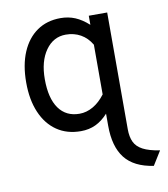

<svg xmlns="http://www.w3.org/2000/svg" viewBox="-84 -594 780 894"><g transform="rotate(-10 306.0 -146.5)"><path d="M571 230Q479 216.5 436.5 162.2Q394 108 394 9V-48Q366.5 -17.5 335.2 -2.8Q304 12 265 12Q199.5 12 152 -20.5Q104.5 -53 78.8 -113Q53 -173 53 -255Q53 -338 78.5 -398Q104 -458 150.8 -490.5Q197.5 -523 262 -523Q299 -523 330.8 -509.8Q362.5 -496.5 394 -468V-511H481V41Q481 77 492.5 101.5Q504 126 532.5 141Q561 156 612 164ZM273 -69Q306 -69 337 -86.8Q368 -104.5 394 -139V-374Q374 -408 343 -425.5Q312 -443 273 -443Q214 -443 177.5 -391.5Q141 -340 141 -255Q141 -165 175.2 -117Q209.5 -69 273 -69Z"/></g></svg>

Font: Undotted
Style: Regular
Weight: 400
Designer: Delve Withrington, Dave Bailey, Thomas Jockin
Foundry: Delve Fonts LLC
Version: Version 4.000